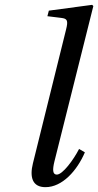

<svg xmlns="http://www.w3.org/2000/svg" viewBox="-20 -762 406 794"><path d="M116 -86C102 -29 114 12 168 12C238 12 299 -57 331 -132L307 -146C284 -101 239 -40 215 -40C197 -40 197 -61 205 -94L366 -737L361 -742L182 -718L176 -695L233 -688C258 -685 263 -678 253 -639Z"/></svg>

Font: Heuristica
Style: Italic
Weight: 400
Italic angle: -13°
Version: Version 1.0.1